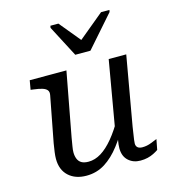

<svg xmlns="http://www.w3.org/2000/svg" viewBox="-111 -828 837 930"><g transform="rotate(-15 308.0 -363.5)"><path d="M307 -570H383L521 -727L523 -737H481L342 -622L361 -623L267 -737H227L225 -727ZM186 -187Q182 -162 179 -145Q176 -128 176 -116Q176 -97 182 -82.5Q188 -68 201 -60.5Q214 -53 236 -53Q268 -53 299 -72Q330 -91 361.5 -129Q393 -167 425 -224L449 -199Q415 -136 379 -89Q343 -42 301.5 -16Q260 10 209 10Q153 10 119.5 -21Q86 -52 86 -107Q86 -121 88.5 -140Q91 -159 95 -183L139 -413Q142 -429 134.5 -438Q127 -447 110.5 -452Q94 -457 69 -460L54 -462L62 -508H246ZM485 -161Q482 -140 479.5 -124.5Q477 -109 475.5 -98Q474 -87 474 -80Q474 -67 482 -60Q490 -53 506 -53Q529 -53 551 -62Q573 -71 581 -74L571 -22Q561 -15 547 -8Q533 -1 516.5 3Q500 7 480 7Q444 7 420 -15Q396 -37 396 -77Q396 -86 397 -95.5Q398 -105 400 -116Q402 -127 405 -141L395 -144L458 -508H546Z"/></g></svg>

Font: Roboto Serif 20pt
Style: Italic
Weight: 400
Italic angle: -10°
Designer: Greg Gazdowicz
Foundry: Commercial Type
Version: Version 1.008